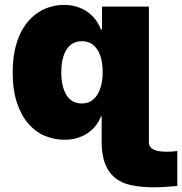

<svg xmlns="http://www.w3.org/2000/svg" viewBox="-20 -573 756 797"><path d="M617.9 204.5Q573.9 204.5 534.1 197.4Q402 175.8 402 17V-89.5H399.1Q391 -68.9 377.3 -51.3Q363.6 -33.7 344.6 -20.8Q325.6 -7.8 301.3 -0.4Q277 7.1 247.2 7.1Q205.6 7.1 166.9 -8.9Q128.2 -24.9 98.4 -58.8Q68.5 -92.7 50.6 -145.6Q32.7 -198.5 32.7 -272.7Q32.7 -322.4 41 -362.6Q49.4 -402.7 64.3 -433.8Q79.2 -464.8 99.4 -487.4Q119.7 -509.9 143.3 -524.3Q166.9 -538.7 193 -545.6Q219.1 -552.6 245.7 -552.6Q275.6 -552.6 300.2 -544.6Q324.9 -536.6 344.3 -522.7Q363.6 -508.9 377.3 -490.2Q391 -471.6 399.1 -450.3H403.4V-545.5H598V17Q597.7 29.8 604.4 37.6Q611.2 45.5 622.2 49.7Q633.2 54 646.3 55.4Q659.4 56.8 671.9 56.8Q692.5 56.8 708.1 54.7L715.9 54V198.9Q711.6 199.2 706.3 199.6Q701 199.9 695 200.6Q674.4 202.4 655.2 203.5Q636 204.5 617.9 204.5ZM319.6 -143.5Q341.6 -143.5 358 -153.6Q374.3 -163.7 384.9 -181.3Q395.6 -198.9 400.9 -222.5Q406.2 -246.1 406.2 -272.7Q406.2 -301.5 400.9 -325.3Q395.6 -349.1 384.8 -366.1Q373.9 -383.2 357.6 -392.6Q341.3 -402 319.6 -402Q298.3 -402 282.3 -392.8Q266.3 -383.5 255.7 -366.5Q245 -349.4 239.7 -325.6Q234.4 -301.8 234.4 -272.7Q234.4 -213.8 255.7 -178.6Q277.3 -143.5 319.6 -143.5Z"/></svg>

Font: Linik Sans Black
Style: Regular
Weight: 900
Designer: Fonts by Rasmus Andersson / Changes by Cristiano Sobral with parts from Marc Monis
Foundry: rsms
Version: Version 3.020; ttfautohint (v1.6)